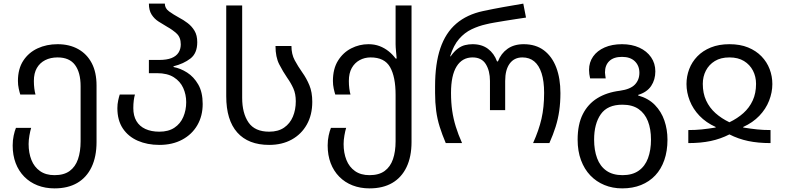

<svg xmlns="http://www.w3.org/2000/svg" viewBox="-20 -790 4339 1060"><path d="M281 250Q230 250 187.5 233.5Q145 217 114 185.5Q83 154 66.5 110.5Q50 67 50 13Q50 -16 55.5 -41.5Q61 -67 68 -84H152Q147 -68 142.5 -42.5Q138 -17 138 5Q138 54 153.5 93Q169 132 201 154.5Q233 177 281 177Q333 177 364.5 154Q396 131 410.5 89Q425 47 425 -10V-314Q425 -390 394 -431.5Q363 -473 298 -473Q259 -473 229.5 -458Q200 -443 183.5 -414.5Q167 -386 167 -343Q167 -321 169.5 -301.5Q172 -282 176 -268H92Q88 -280 83.5 -300.5Q79 -321 79 -343Q79 -410 108.5 -455Q138 -500 187.5 -523Q237 -546 298 -546Q363 -546 411.5 -519Q460 -492 486.5 -441.5Q513 -391 513 -318V-6Q513 75 485.5 132.5Q458 190 406.5 220Q355 250 281 250Z M860 10Q793 10 740.5 -13Q688 -36 658 -81Q628 -126 628 -193Q628 -215 632.5 -235.5Q637 -256 641 -268H725Q721 -255 718.5 -235.5Q716 -216 716 -193Q716 -151 733 -122Q750 -93 782.5 -78Q815 -63 860 -63Q910 -63 943 -85Q976 -107 992 -144.5Q1008 -182 1008 -226Q1008 -268 991.5 -304.5Q975 -341 939.5 -363.5Q904 -386 847 -386H802V-459H858Q901 -459 927 -469.5Q953 -480 965.5 -499.5Q978 -519 978 -545Q978 -584 955 -605Q932 -626 903 -642Q879 -656 855.5 -671Q832 -686 817 -709.5Q802 -733 802 -770H890Q890 -744 913.5 -727Q937 -710 968 -693Q993 -680 1016 -662.5Q1039 -645 1054 -620Q1069 -595 1069 -557Q1069 -496 1031.5 -467Q994 -438 938 -424V-420Q976 -413 1013 -389.5Q1050 -366 1074.5 -323.5Q1099 -281 1099 -216Q1099 -150 1069.5 -99Q1040 -48 986 -19Q932 10 860 10Z M1466 10Q1351 10 1290 -58.5Q1229 -127 1229 -259V-760H1317V-250Q1317 -165 1352 -114Q1387 -63 1466 -63Q1516 -63 1548.5 -85.5Q1581 -108 1597 -146Q1613 -184 1613 -231Q1613 -272 1599.5 -302Q1586 -332 1566 -360Q1542 -395 1521.5 -435Q1501 -475 1501 -536H1589Q1589 -491 1607 -457.5Q1625 -424 1649 -390Q1672 -358 1688 -319.5Q1704 -281 1704 -228Q1704 -156 1674 -102.5Q1644 -49 1590.5 -19.5Q1537 10 1466 10Z M2020 250Q1969 250 1926.5 233.5Q1884 217 1853 185.5Q1822 154 1805.5 110.5Q1789 67 1789 13Q1789 -16 1794.5 -41.5Q1800 -67 1807 -84H1891Q1886 -68 1881.5 -42.5Q1877 -17 1877 5Q1877 54 1892.5 93Q1908 132 1940 154.5Q1972 177 2020 177Q2072 177 2103.5 154Q2135 131 2149.5 89Q2164 47 2164 -10V-266Q2164 -366 2133.5 -419.5Q2103 -473 2026 -473Q1993 -473 1965.5 -458Q1938 -443 1922 -414.5Q1906 -386 1906 -343Q1906 -321 1908.5 -301.5Q1911 -282 1915 -268H1831Q1827 -280 1822.5 -300.5Q1818 -321 1818 -343Q1818 -410 1846 -455Q1874 -500 1919 -523Q1964 -546 2014 -546Q2048 -546 2075.5 -535.5Q2103 -525 2125.5 -507Q2148 -489 2164 -467H2170Q2169 -480 2166.5 -505.5Q2164 -531 2164 -546V-760H2252V-6Q2252 75 2224.5 132.5Q2197 190 2145.5 220Q2094 250 2020 250Z M2441 0Q2421 -47 2407.5 -90Q2394 -133 2388 -178.5Q2382 -224 2382 -276V-314Q2382 -438 2411 -523.5Q2440 -609 2499 -659.5Q2558 -710 2647 -729Q2703 -741 2759 -751Q2815 -761 2869 -770L2884 -693Q2858 -689 2827.5 -684.5Q2797 -680 2767 -675Q2737 -670 2710.5 -665.5Q2684 -661 2664 -656Q2623 -647 2584 -628.5Q2545 -610 2514.5 -575Q2484 -540 2465 -479H2468Q2488 -507 2507.5 -521.5Q2527 -536 2547.5 -541Q2568 -546 2589 -546Q2640 -546 2674 -520.5Q2708 -495 2724 -451H2729Q2746 -495 2782 -520.5Q2818 -546 2871 -546Q2938 -546 2983 -512Q3028 -478 3051 -417.5Q3074 -357 3074 -276Q3074 -224 3067.5 -178.5Q3061 -133 3047.5 -90Q3034 -47 3013 0H2923Q2955 -71 2969.5 -134.5Q2984 -198 2984 -277Q2984 -342 2970 -385.5Q2956 -429 2929.5 -451Q2903 -473 2864 -473Q2819 -473 2794 -439Q2769 -405 2769 -343V-182H2685V-343Q2685 -399 2662 -436Q2639 -473 2589 -473Q2532 -473 2501 -423.5Q2470 -374 2470 -277Q2470 -224 2476.5 -179Q2483 -134 2496.5 -90.5Q2510 -47 2531 0Z M3415 250Q3362 250 3317 231.5Q3272 213 3239 178.5Q3206 144 3187.5 94Q3169 44 3169 -19Q3169 -103 3197.5 -159.5Q3226 -216 3278 -248Q3330 -280 3402 -289Q3460 -297 3485 -323Q3510 -349 3510 -388Q3510 -427 3485 -451.5Q3460 -476 3414 -476Q3368 -476 3344 -453Q3320 -430 3320 -390Q3320 -383 3321.5 -374.5Q3323 -366 3324 -357H3238Q3235 -369 3233.5 -381Q3232 -393 3232 -404Q3232 -446 3254.5 -478Q3277 -510 3318 -528Q3359 -546 3414 -546Q3468 -546 3509.5 -527Q3551 -508 3574.5 -474Q3598 -440 3598 -396Q3598 -350 3575 -315.5Q3552 -281 3503 -266V-263Q3560 -247 3595.5 -210.5Q3631 -174 3648 -124.5Q3665 -75 3665 -19Q3665 44 3647.5 94Q3630 144 3597.5 178.5Q3565 213 3519 231.5Q3473 250 3415 250ZM3417 177Q3471 177 3506 152.5Q3541 128 3557.5 83.5Q3574 39 3574 -19Q3574 -78 3557 -121Q3540 -164 3505.5 -188Q3471 -212 3416 -212Q3334 -212 3297 -159.5Q3260 -107 3260 -19Q3260 39 3276.5 83.5Q3293 128 3328 152.5Q3363 177 3417 177Z M3780 0V-72Q3820 -72 3854 -75.5Q3888 -79 3931 -86V-89Q3878 -113 3842 -150.5Q3806 -188 3788 -234Q3770 -280 3770 -326Q3770 -369 3785 -408.5Q3800 -448 3830 -479Q3860 -510 3904.5 -528Q3949 -546 4007 -546Q4066 -546 4110 -528Q4154 -510 4184 -479Q4214 -448 4229 -408.5Q4244 -369 4244 -326Q4244 -280 4226 -234Q4208 -188 4172 -150.5Q4136 -113 4083 -89V-86Q4127 -79 4160.5 -75.5Q4194 -72 4234 -72V0Q4165 0 4110.5 -11.5Q4056 -23 4007 -48Q3958 -23 3903.5 -11.5Q3849 0 3780 0ZM4007 -115Q4051 -136 4084 -165.5Q4117 -195 4135.5 -235Q4154 -275 4154 -327Q4154 -367 4137 -400Q4120 -433 4087.5 -453Q4055 -473 4007 -473Q3959 -473 3926.5 -453Q3894 -433 3877 -400Q3860 -367 3860 -327Q3860 -275 3878.5 -235Q3897 -195 3930 -165.5Q3963 -136 4007 -115Z"/></svg>

Font: Noto Sans Georgian
Style: Regular
Weight: 400
Designer: Monotype Design Team, Akaki Razmadze
Foundry: Google LLC
Version: Version 2.002